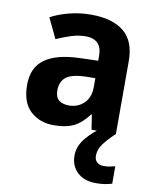

<svg xmlns="http://www.w3.org/2000/svg" viewBox="-93 -660 803 1000"><g transform="rotate(10 308.5 -160.0)"><path d="M214 11Q140 11 91 -34Q42 -79 42 -173Q42 -264 103.5 -308.5Q165 -353 287 -357L385 -360V-386Q385 -432 362.5 -453Q340 -474 301 -474Q261 -474 222.5 -461.5Q184 -449 146 -432L95 -539Q138 -562 193.5 -576Q249 -590 308 -590Q421 -590 481.5 -540.5Q542 -491 542 -386V0H413L401 -78H397Q374 -47 348.5 -27Q323 -7 290.5 2Q258 11 214 11ZM275 -104Q321 -104 353.5 -134.5Q386 -165 386 -221V-268L330 -267Q257 -264 229.5 -239.5Q202 -215 202 -172Q202 -135 221.5 -119.5Q241 -104 275 -104ZM484 270Q421 270 385 236Q349 202 349 147Q349 98 385 54.5Q421 11 470 -21L542 0Q502 37 480.5 67Q459 97 459 129Q459 151 472.5 163Q486 175 506 175Q527 175 538.5 172.5Q550 170 568 166V258Q551 263 531 266.5Q511 270 484 270Z"/></g></svg>

Font: Menbere
Style: Regular
Weight: 400
Designer: Aleme Tadesse
Foundry: Sorkin Type Co
Version: Version 1.000